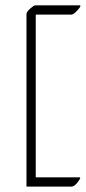

<svg xmlns="http://www.w3.org/2000/svg" viewBox="-20 -632 324 726"><path d="M281.2 38.6Q287.6 38.6 274.4 56.2Q261.2 73.7 250 73.7H82Q80.1 73.7 80.1 71.8V-578.6Q80.1 -586.9 94 -599.4Q107.9 -611.8 113.3 -611.8H281.2Q289.6 -611.8 273.9 -594.2Q258.3 -576.7 250 -576.7H115.2V38.6Z"/></svg>

Font: ML-NILA01_NewLipi
Style: Regular
Weight: 400
Designer: CLT@C-DIT
Version: Version ML-NILA01_NewLipi 2.